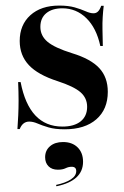

<svg xmlns="http://www.w3.org/2000/svg" viewBox="-20 -448 442 682"><path d="M209.7 11.3Q175 11.3 152 4.4Q129 -2.4 113.3 -9.3Q97.6 -16.1 83.9 -16.1Q60.5 -16.1 50 10.5H41.9Q43.5 -13.7 44.8 -38.3Q46 -62.9 46 -91.9Q46 -121 44.4 -156.5H53.2Q68.5 -77.4 105.6 -37.9Q142.7 1.6 201.6 1.6Q243.5 1.6 266.5 -16.9Q289.5 -35.5 289.5 -68.5Q289.5 -100 265.7 -120.6Q241.9 -141.1 184.7 -159.7Q114.5 -182.3 82.3 -216.9Q50 -251.6 50 -302.4Q50 -359.7 87.9 -394Q125.8 -428.2 190.3 -428.2Q222.6 -428.2 245.2 -421.8Q267.7 -415.3 283.9 -408.1Q300 -400.8 312.1 -400.8Q321.8 -400.8 328.2 -407.3Q334.7 -413.7 339.5 -427.4H348.4Q346 -407.3 344.8 -387.1Q343.5 -366.9 344 -342.7Q344.4 -318.5 345.2 -284.7H336.3Q322.6 -348.4 286.7 -383.5Q250.8 -418.5 201.6 -418.5Q165.3 -418.5 144.4 -401.2Q123.4 -383.9 123.4 -352.4Q123.4 -321 148.8 -299.6Q174.2 -278.2 236.3 -258.9Q302.4 -238.7 332.7 -206Q362.9 -173.4 362.9 -121.8Q362.9 -59.7 322.2 -24.2Q281.5 11.3 209.7 11.3ZM180.6 213.7 179 208.9Q212.9 201.6 231.9 189.1Q250.8 176.6 250.8 159.7Q250.8 144.4 234.7 144.4Q223.4 144.4 212.9 149.6Q202.4 154.8 185.5 154.8Q164.5 154.8 152.4 142.7Q140.3 130.6 140.3 110.5Q140.3 86.3 157.7 71.4Q175 56.5 204 56.5Q236.3 56.5 255.6 75.4Q275 94.4 275 126.6Q275 160.5 251.2 182.3Q227.4 204 180.6 213.7Z"/></svg>

Font: Playfair 144pt
Style: Bold
Weight: 700
Version: Version 2.001;gftools[0.9.30]